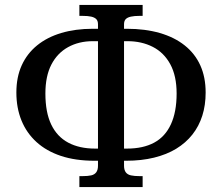

<svg xmlns="http://www.w3.org/2000/svg" viewBox="-20 -744 896 774"><path d="M300 10V-34H313Q334 -34 347.5 -37Q361 -40 368 -49.5Q375 -59 375 -76V-96H361Q284 -96 225.5 -115.5Q167 -135 127 -171.5Q87 -208 66.5 -258.5Q46 -309 46 -371Q46 -433 67.5 -480.5Q89 -528 129.5 -561Q170 -594 227 -611Q284 -628 354 -628H375V-646Q375 -660 368 -667Q361 -674 347.5 -677Q334 -680 313 -680H300V-724H555V-680H542Q522 -680 508 -677Q494 -674 487 -667Q480 -660 480 -646V-628H491Q565 -628 624 -611Q683 -594 724.5 -561Q766 -528 787.5 -480.5Q809 -433 809 -371Q809 -320 795.5 -277.5Q782 -235 755.5 -201.5Q729 -168 690.5 -144.5Q652 -121 601 -108.5Q550 -96 489 -96H480V-76Q480 -59 487 -49.5Q494 -40 508 -37Q522 -34 542 -34H555V10ZM375 -145V-578H354Q298 -578 254.5 -554Q211 -530 187 -483.5Q163 -437 163 -367Q163 -291 186.5 -242Q210 -193 255 -169Q300 -145 363 -145ZM480 -145H492Q557 -145 601.5 -169Q646 -193 669 -243Q692 -293 692 -367Q692 -438 666.5 -485Q641 -532 596 -555Q551 -578 494 -578H480Z"/></svg>

Font: ET Text
Style: Regular
Weight: 470
Designer: Monotype Design Team
Foundry: Monotype Imaging Inc.
Version: Version 2.009